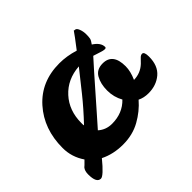

<svg xmlns="http://www.w3.org/2000/svg" viewBox="-146 -703 913 913"><g transform="rotate(-45 310.5 -247.0)"><path d="M121 -18Q67 48 49 48Q20 48 20 -9Q20 -33 31 -46Q35 -49 39 -53L58 -72Q23 -123 23 -184Q23 -311 98.5 -395.5Q174 -480 297 -480Q346 -480 398 -464Q445 -525 456 -542Q456 -540 462 -540Q472 -540 478.5 -523Q485 -506 485 -487.5Q485 -469 483 -459.5Q481 -450 469 -434Q506 -410 506 -381Q506 -374 497 -374Q488 -374 472 -379.5Q456 -385 436 -391L384 -333Q310 -249 257.5 -189Q205 -129 201 -125Q230 -99 271 -99Q342 -99 387 -146Q366 -183 366 -227.5Q366 -272 383.5 -303Q401 -334 442 -334Q510 -334 510 -247Q510 -213 492 -173H493Q537 -174 569 -204Q581 -216 589.5 -225Q598 -234 607 -234Q621 -234 621 -201Q621 -140 585 -109.5Q549 -79 496 -79Q465 -79 441 -91Q405 -49 354 -20.5Q303 8 238 8Q173 8 121 -18ZM170 -205V-196Q170 -192 171 -188Q227 -247 270.5 -301.5Q314 -356 352 -404Q270 -398 220 -343Q170 -288 170 -205Z"/></g></svg>

Font: Leckerli One
Style: Regular
Weight: 400
Version: Version 1.001